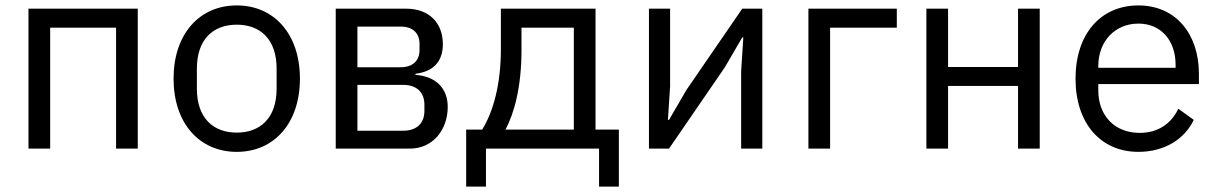

<svg xmlns="http://www.w3.org/2000/svg" viewBox="-20 -548 4488 708"><path d="M85 -516V0H165V-446H408V0H488V-516Z M853 12C991 12 1086 -94 1086 -258C1086 -422 991 -528 853 -528C715 -528 620 -422 620 -258C620 -94 715 12 853 12ZM853 -59C767 -59 706 -112 706 -221V-295C706 -404 767 -457 853 -457C939 -457 1000 -404 1000 -295V-221C1000 -112 939 -59 853 -59Z M1218 -516V0H1491C1578 0 1631 -71 1631 -154C1631 -218 1592 -266 1512 -272V-276C1578 -284 1613 -321 1613 -385C1613 -464 1562 -516 1478 -516ZM1457 -300H1298V-450H1457C1501 -450 1527 -427 1527 -386V-364C1527 -323 1501 -300 1457 -300ZM1467 -66H1298V-235H1467C1515 -235 1545 -209 1545 -162V-139C1545 -92 1515 -66 1467 -66Z M1699 -70V140H1772V0H2189V140H2262V-70H2176V-516H1827V-367C1827 -238 1799 -136 1758 -70ZM2096 -70H1844C1876 -130 1903 -227 1903 -363V-446H2096Z M2373 -516V0H2447L2653 -300L2717 -410H2721L2713 -286V0H2791V-516H2717L2511 -216L2447 -106H2443L2451 -230V-516Z M2961 -516V0H3041V-446H3287V-516Z M3396 -516V0H3476V-231H3734V0H3814V-516H3734V-301H3476V-516Z M4178 12C4275 12 4349 -36 4382 -106L4325 -147C4298 -90 4248 -58 4183 -58C4087 -58 4030 -125 4030 -214V-238H4401V-276C4401 -422 4316 -528 4178 -528C4038 -528 3946 -422 3946 -258C3946 -94 4038 12 4178 12ZM4178 -461C4260 -461 4315 -400 4315 -309V-298H4030V-305C4030 -395 4091 -461 4178 -461Z"/></svg>

Font: Braiins Sans
Style: Regular
Weight: 400
Designer: Mike Abbink, Paul van der Laan, Pieter van Rosmalen, Jiri Chlebus, Lubos Buracinsky
Foundry: Bold Monday, Sudetype
Version: Version 1.000;hotconv 1.0.109;makeotfexe 2.5.65596